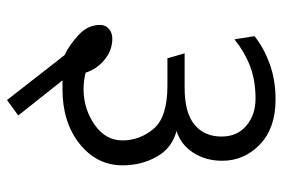

<svg xmlns="http://www.w3.org/2000/svg" viewBox="-149 -585 805 547"><g transform="rotate(90 253.5 -311.5)"><path d="M83 -634Q115 -660 161 -677Q207 -694 264 -694Q345 -694 391.5 -649.5Q438 -605 438 -542Q438 -495 415 -459.5Q392 -424 353 -412Q402 -399 426.5 -355.5Q451 -312 451 -258Q451 -185 390 -136Q329 -87 234 -87H209L309 39L265 71L137 -93Q109 -106 80 -132.5Q51 -159 51 -194Q51 -210 62.5 -219.5Q74 -229 90 -229Q123 -229 150 -207Q177 -185 187 -153Q198 -150 210.5 -148.5Q223 -147 236 -147Q292 -148 336 -179Q380 -210 380 -258Q380 -307 347 -346.5Q314 -386 224 -386H146L132 -435H230Q301 -435 335 -463Q369 -491 369 -540Q369 -585 338 -611Q307 -637 261 -637Q210 -637 170 -622Q130 -607 92 -577Z"/></g></svg>

Font: Palanquin Light
Style: Regular
Weight: 300
Designer: Pria Ravichandran
Version: Version 1.0.4